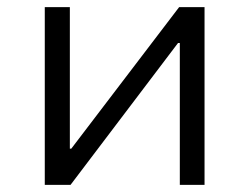

<svg xmlns="http://www.w3.org/2000/svg" viewBox="-20 -516 696 536"><path d="M105 0V-496H175V-101H179L480 -496H551V0H482V-396H477L177 0Z"/></svg>

Font: Nunito Sans 6pt Light
Style: Regular
Weight: 300
Version: Version 3.101;gftools[0.9.27]